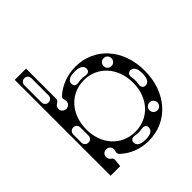

<svg xmlns="http://www.w3.org/2000/svg" viewBox="-187 -816 963 963"><g transform="rotate(-45 295.0 -334.0)"><path d="M324 12C460 12 558 -98 558 -252C558 -404 461 -512 326 -512C266 -512 211 -490 173 -454C163 -445 172 -434 172 -422C172 -406 160 -394 144 -394C128 -394 116 -406 116 -422C116 -433 122 -442 131 -447C139 -451 144 -458 144 -466V-680H64V0H132L136 -38C137 -50 134 -53 127 -58C119 -63 114 -72 114 -82C114 -98 126 -110 142 -110C158 -110 170 -98 170 -82C170 -78 169 -74 168 -71C165 -62 166 -53 172 -47C212 -9 264 12 324 12ZM308 -68C211 -68 142 -144 142 -250C142 -357 211 -434 308 -434C405 -434 474 -357 474 -250C474 -144 405 -68 308 -68ZM263 -36C263 -52 275 -60 295 -56C311 -53 323 -53 339 -56C359 -60 371 -52 371 -36C371 -16 353 -4 319 -4H315C281 -4 263 -16 263 -36ZM462 -66C446 -66 434 -78 434 -94C434 -110 446 -122 462 -122C478 -122 490 -110 490 -94C490 -78 478 -66 462 -66ZM508 -196C492 -196 484 -208 488 -228C491 -244 491 -256 488 -272C484 -292 492 -304 508 -304C528 -304 540 -286 540 -252V-248C540 -214 528 -196 508 -196ZM251 -465C251 -485 269 -497 303 -497H307C341 -497 359 -485 359 -465C359 -449 347 -441 327 -445C311 -448 299 -448 283 -445C263 -441 251 -449 251 -465ZM456 -386C440 -386 428 -398 428 -414C428 -430 440 -442 456 -442C472 -442 484 -430 484 -414C484 -398 472 -386 456 -386ZM103 -196C88 -196 78 -207 78 -222V-278C78 -293 88 -304 103 -304C118 -304 128 -293 128 -278V-222C128 -207 118 -196 103 -196ZM104 -480C89 -480 79 -491 79 -506V-626C79 -641 89 -652 104 -652C119 -652 129 -641 129 -626V-506C129 -491 119 -480 104 -480Z"/></g></svg>

Font: Apfel Grotezk Brukt
Style: Regular
Weight: 300
Designer: Luigi Gorlero
Foundry: © 2023, Luigi Gorlero & Collletttivo
Version: Version 2.000;Glyphs 3.2 (3217)